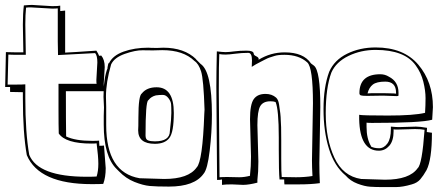

<svg xmlns="http://www.w3.org/2000/svg" viewBox="-20 -718 1781 781"><path d="M383 -491 392 -492Q406 -475 406 -445L402 -378Q402 -366 405 -347H248Q248 -222 249 -163Q286 -145 356 -145Q375 -145 383 -146L384 -129V-125Q396 -125 403 -126L410 -34Q410 3 400 30Q387 31 353 31Q139 31 89 -87Q73 -177 73 -319V-343L21 -344V-364H1L4 -506Q31 -505 75 -505L73 -617Q73 -663 77 -696Q99 -698 110 -698L192 -693Q217 -693 225 -695V-673Q231 -673 245 -675V-504Q271 -505 372 -512Q380 -500 383 -491ZM216 -494 215 -550V-684Q208 -683 192 -683L105 -688Q93 -688 86 -687Q83 -658 83 -618L85 -495H51Q27 -495 14 -496L11 -374H49Q72 -374 83 -375V-319Q83 -178 99 -88Q135 1 333 1Q360 1 373 0Q380 -22 380 -51.5Q380 -81 373 -135Q366 -134 352 -134Q247 -134 219 -175Q218 -206 218 -271V-377H373Q372 -380 372 -393L376 -464Q376 -492 367 -502Q242 -495 216 -494Z M403 -281 401 -324Q401 -400 418 -442H417Q420 -462 423 -462V-461Q423 -460 423 -460Q438 -492 482.5 -508Q527 -524 583 -524Q591 -523 620 -523L644 -524Q730 -524 778 -477H777L796 -458Q842 -427 842 -252Q842 -181 833 -105Q824 -29 808 -11Q771 41 667 41Q616 41 589 38.5Q562 36 527 22Q492 8 464 -21L455 -30Q402 -81 402 -211V-247ZM640 -514 602 -513Q589 -513 560 -513.5Q531 -514 488 -499Q445 -484 432 -456Q411 -383 411 -325L412 -283V-209Q412 -16 548 7L648 10Q747 10 780 -37Q804 -61 811 -255Q812 -267 812 -272Q808 -396 798 -427.5Q788 -459 771 -470Q726 -514 640 -514ZM617 -363Q687 -363 687 -259Q687 -180 669 -157Q651 -133 610 -133Q542 -133 542 -188Q543 -199 543 -240Q543 -329 557 -338Q577 -363 617 -363ZM572 -167Q572 -151 582 -147Q592 -143 610 -143Q671 -143 671 -185Q677 -235 677 -258.5Q677 -282 676 -294Q675 -306 665 -319Q655 -332 642 -332Q629 -332 614 -330Q595 -325 585 -312L583 -310Q572 -303 572 -167Z M863 14 860 -366Q860 -419 862 -509Q886 -506 898 -506Q910 -506 932.5 -509Q955 -512 983 -512Q1011 -512 1012 -500Q1012 -494 1021.5 -489.5Q1031 -485 1032 -480V-475Q1081 -505 1138 -505Q1215 -505 1245 -460L1257 -451Q1283 -431 1283 -283L1279 -55Q1279 -15 1281 27Q1245 32 1197 32H1137Q1136 25 1136 12H1117Q1114 -19 1114 -109V-159Q1114 -272 1101 -303Q1093 -306 1080 -306Q1050 -306 1038.5 -286Q1027 -266 1027 -209L1031 -61Q1031 -18 1027 14V25Q992 34 969 34L923 32Q898 32 883 34V12Q875 14 863 14ZM1004 -446 1005 -472Q1005 -503 990 -503Q963 -503 937 -499.5Q911 -496 897 -496Q883 -496 872 -498Q870 -463 870 -346L873 3Q885 2 905 2L953 3Q974 3 997 -3V-7Q1001 -40 1001 -81L997 -233Q997 -293 1012 -314.5Q1027 -336 1060 -336Q1086 -336 1103 -321Q1112 -313 1115 -294Q1122 -251 1122 -230Q1124 -213 1124 -147V-73Q1124 -12 1126 2L1184 3Q1220 3 1251 -2Q1249 -40 1249 -65L1253 -298Q1253 -443 1230 -464Q1196 -495 1137 -495Q1111 -495 1097 -490.5Q1083 -486 1076.5 -484Q1070 -482 1057.5 -475.5Q1045 -469 1041 -467Q1019 -456 1004 -446Z M1717 -198 1716 -181 1737 -178Q1737 -69 1715 -26Q1702 -3 1689.5 11.5Q1677 26 1655 32Q1618 43 1590 43Q1562 43 1535 43Q1508 43 1485.5 41.5Q1463 40 1434 29Q1405 18 1386 -4Q1340 -42 1318 -113Q1296 -184 1296 -274Q1296 -364 1319 -426Q1340 -474 1392 -499.5Q1444 -525 1508 -525Q1622 -525 1681.5 -455Q1741 -385 1741 -282Q1741 -276 1738 -231Q1693 -218 1493 -218Q1478 -218 1471 -219V-202Q1471 -154 1489 -124V-122Q1502 -115 1522 -115Q1542 -115 1556 -134.5Q1570 -154 1570 -193V-203Q1592 -201 1603 -201L1672 -203Q1689 -203 1717 -198ZM1668 -193 1596 -191Q1584 -191 1581 -192V-184Q1581 -145 1563.5 -125Q1546 -105 1521 -105Q1444 -105 1441 -233V-251Q1453 -248 1558 -248Q1663 -248 1709 -259Q1711 -289 1711 -319Q1711 -349 1702 -385.5Q1693 -422 1671 -452Q1626 -515 1508 -515Q1448 -515 1397.5 -490.5Q1347 -466 1328 -423Q1305 -361 1305 -257Q1305 -153 1340 -77Q1375 -1 1449 10L1546 13Q1646 13 1679 -34Q1697 -49 1707 -190Q1692 -193 1668 -193ZM1538 -329 1473 -328Q1454 -328 1448 -330Q1442 -332 1442 -339Q1442 -416 1527 -416Q1546 -416 1562 -406Q1601 -386 1601 -341V-330Q1601 -327 1594 -327ZM1591 -341Q1591 -386 1547 -386Q1512 -386 1496.5 -374Q1481 -362 1475 -338L1494 -339H1538L1581 -338L1591 -337Z"/></svg>

Font: Londrina Shadow
Style: Regular
Weight: 400
Designer: Marcelo Magalhaes
Foundry: Marcelo Magalhaes
Version: Version 1.001 2011